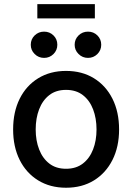

<svg xmlns="http://www.w3.org/2000/svg" viewBox="-20 -882 629 914"><path d="M294.4 11.7Q218.8 11.7 161.9 -23.2Q105 -58.1 73.7 -120.6Q42.5 -183.1 42.5 -265.6Q42.5 -349.1 73.7 -411.9Q105 -474.6 161.9 -509.5Q218.8 -544.4 294.4 -544.4Q370.6 -544.4 427.2 -509.5Q483.9 -474.6 515.4 -411.9Q546.9 -349.1 546.9 -265.6Q546.9 -183.1 515.4 -120.6Q483.9 -58.1 427.2 -23.2Q370.6 11.7 294.4 11.7ZM294.4 -78.6Q342.3 -78.6 374.5 -103.5Q406.7 -128.4 423.1 -170.7Q439.5 -212.9 439.5 -265.6Q439.5 -318.8 423.1 -361.6Q406.7 -404.3 374.5 -429.2Q342.3 -454.1 294.4 -454.1Q246.6 -454.1 214.6 -429.2Q182.6 -404.3 166.3 -361.8Q149.9 -319.3 149.9 -265.6Q149.9 -212.9 166.3 -170.7Q182.6 -128.4 214.6 -103.5Q246.6 -78.6 294.4 -78.6ZM398.9 -606.4Q372.6 -606.4 354 -624.8Q335.4 -643.1 335.4 -668.9Q335.4 -695.3 354 -713.4Q372.6 -731.4 398.9 -731.4Q425.3 -731.4 443.6 -713.4Q461.9 -695.3 461.9 -668.9Q461.9 -643.1 443.6 -624.8Q425.3 -606.4 398.9 -606.4ZM189.9 -606.4Q163.6 -606.4 145 -624.8Q126.5 -643.1 126.5 -668.9Q126.5 -695.3 145 -713.4Q163.6 -731.4 189.9 -731.4Q216.3 -731.4 234.6 -713.4Q252.9 -695.3 252.9 -668.9Q252.9 -643.1 234.6 -624.8Q216.3 -606.4 189.9 -606.4ZM431.6 -862.3V-794.4H157.7V-862.3Z"/></svg>

Font: Inter 20pt Medium
Style: Regular
Weight: 500
Version: Version 4.001;git-66647c0bb